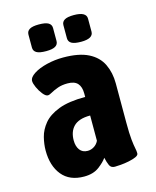

<svg xmlns="http://www.w3.org/2000/svg" viewBox="-108 -777 697 859"><g transform="rotate(-15 240.5 -347.0)"><path d="M175 8Q108 8 73 -35Q38 -78 38 -149Q38 -178 46 -210Q54 -242 77.5 -270.5Q101 -299 147.5 -317Q194 -335 271 -335V-351Q271 -382 256.5 -398Q242 -414 210 -414Q184 -414 164.5 -407Q145 -400 132 -392.5Q119 -385 112 -385Q102 -385 89.5 -400.5Q77 -416 68.5 -435Q60 -454 60 -465Q60 -482 84 -497.5Q108 -513 145 -522Q182 -531 221 -531Q294 -531 337.5 -509Q381 -487 400 -447.5Q419 -408 419 -358V-176Q419 -124 422 -96.5Q425 -69 428 -55.5Q431 -42 431 -31Q431 -22 417.5 -16Q404 -10 384.5 -6Q365 -2 346.5 -0.5Q328 1 319 1Q301 1 294.5 -13.5Q288 -28 283 -50Q272 -33 245 -12.5Q218 8 175 8ZM220 -99Q236 -99 250 -108Q264 -117 271 -132V-249Q243 -249 224 -242.5Q205 -236 193.5 -224Q182 -212 176.5 -196Q171 -180 171 -160Q171 -133 183.5 -116Q196 -99 220 -99ZM318 -578Q287 -578 273.5 -586Q260 -594 260 -610V-670Q260 -686 273.5 -694Q287 -702 316 -702Q374 -702 374 -670V-610Q374 -578 318 -578ZM156 -578Q125 -578 111.5 -586Q98 -594 98 -610V-670Q98 -686 111.5 -694Q125 -702 154 -702Q185 -702 198.5 -694Q212 -686 212 -670V-610Q212 -594 198.5 -586Q185 -578 156 -578Z"/></g></svg>

Font: Asap Condensed VF Beta
Style: Regular
Weight: 400
Designer: Pablo Cosgaya
Foundry: Omnibus-Type
Version: Version 1.008